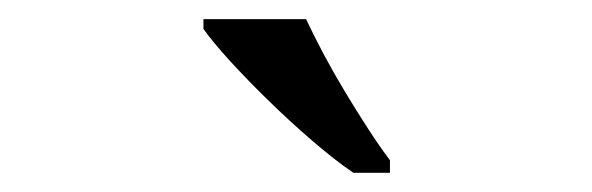

<svg xmlns="http://www.w3.org/2000/svg" viewBox="-20 -786 617 200"><path d="M386.2 -619.1V-606H348.1Q328.1 -619.6 304.7 -639.9Q281.2 -660.2 259.3 -681.6Q237.3 -703.1 219.2 -722.9Q201.2 -742.7 191.9 -755.9V-766.1H298.8Q306.6 -749.5 317.1 -729.7Q327.6 -710 339.4 -690.4Q351.1 -670.9 363.3 -652.1Q375.5 -633.3 386.2 -619.1Z"/></svg>

Font: Sitara
Style: Regular
Weight: 400
Designer: Neelakash Kshetrimayum
Foundry: Neelakash Kshetrimayum
Version: Version 1.000;PS Version 1.000;PS 1.0;hotconv 1.;hotconv 1.0